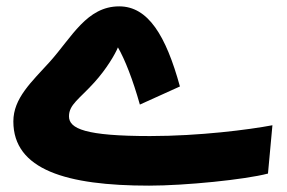

<svg xmlns="http://www.w3.org/2000/svg" viewBox="-20 -563 902 604"><path d="M449 21C563 21 751 2 823 -17L837 -169C763 -155 607 -135 452 -135C249 -135 197 -158 197 -197C197 -234 229 -251 277 -304C315 -346 342 -392 351 -414C373 -376 398 -312 420 -234L546 -291C502 -451 446 -543 355 -543C253 -543 206 -446 137 -369C79 -305 22 -254 22 -181C22 -29 189 21 449 21Z"/></svg>

Font: Noto Sans Arabic ExtCond Blk
Style: Regular
Weight: 900
Width: 2
Designer: Monotype Design Team, Nadine Chahine, Nizar Qandah and Khaled Hosny
Foundry: Monotype Imaging Inc.
Version: Version 2.012